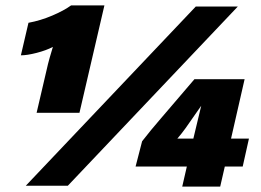

<svg xmlns="http://www.w3.org/2000/svg" viewBox="-20 -685 962 708"><path d="M115 -269 157 -449Q159 -457 163 -471.5Q167 -486 171 -498.5Q175 -511 175 -512Q150 -499 115 -490Q80 -481 57 -481L85 -601Q129 -609 172.5 -627.5Q216 -646 242 -665H365L273 -269ZM75 0 702 -661H857L230 0ZM652 3 669 -71H480L504 -164Q521 -186 537.5 -206Q554 -226 573 -248L697 -393H882L832 -174H898L875 -71H809L792 3ZM634 -174H693L722 -295L664 -212Q656 -201 648.5 -191.5Q641 -182 634 -174Z"/></svg>

Font: Work Sans Black
Style: Italic
Weight: 900
Italic angle: -13°
Designer: Wei Huang
Foundry: Wei Huang
Version: Version 2.009; ttfautohint (v1.8.3)